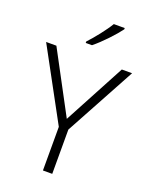

<svg xmlns="http://www.w3.org/2000/svg" viewBox="-172 -1037 879 1125"><g transform="rotate(20 268.0 -474.0)"><path d="M405 -940V-948H337C311 -904 257 -836 220 -797V-788H259C309 -828 375 -899 405 -940ZM268 -332 64 -714H0L240 -272V0H298V-276L536 -714H472Z"/></g></svg>

Font: Noto Sans Meetei Mayek Light
Style: Regular
Weight: 300
Designer: Monotype Design Team and Neelakash Kshetrimayum
Foundry: Monotype Imaging Inc.
Version: Version 2.002